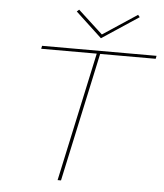

<svg xmlns="http://www.w3.org/2000/svg" viewBox="-58 -904 816 954"><g transform="rotate(5 350.5 -426.5)"><path d="M601 -842 418 -721 287 -843 298 -853 421 -740 592 -853ZM701 -658 698 -643H421L282 0H265L404 -643H127L130 -658Z"/></g></svg>

Font: EauTest Thin
Style: Italic
Weight: 250
Italic angle: -12°
Designer: Christian Thalmann (Catharsis Fonts)
Version: Version 0.001;PS 000.001;hotconv 1.0.88;makeotf.lib2.5.64775